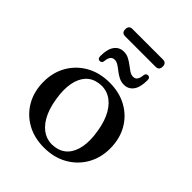

<svg xmlns="http://www.w3.org/2000/svg" viewBox="-218 -889 1021 1021"><g transform="rotate(45 292.5 -378.5)"><path d="M294 -480.5Q368 -480.5 424.2 -449Q480.5 -417.5 512 -362Q543.5 -306.5 543.5 -233.5Q543.5 -163.5 511.2 -108Q479 -52.5 422.2 -20.5Q365.5 11.5 290.5 11.5Q217 11.5 161 -20Q105 -51.5 73.2 -107.2Q41.5 -163 41.5 -235Q41.5 -306.5 73.8 -361.8Q106 -417 162.8 -448.8Q219.5 -480.5 294 -480.5ZM329.5 -32Q371 -38 397.2 -66Q423.5 -94 432.2 -141.8Q441 -189.5 430 -254Q419.5 -319 394.5 -362Q369.5 -405 333.8 -424.2Q298 -443.5 255.5 -437Q213.5 -431 187.5 -402.8Q161.5 -374.5 152.8 -327Q144 -279.5 155 -214.5Q165.5 -149.5 190.5 -106.5Q215.5 -63.5 251.2 -44.5Q287 -25.5 329.5 -32ZM355 -525.5Q334 -525.5 316.2 -534.5Q298.5 -543.5 283.5 -555.5Q268.5 -567.5 254.5 -576.5Q240.5 -585.5 226.5 -585.5Q210.5 -585.5 202.2 -573.8Q194 -562 192 -538.5Q189 -524 175 -524Q158.5 -524 158.5 -545.5Q158.5 -598 178 -624.2Q197.5 -650.5 231 -650.5Q252 -650.5 269.5 -641.2Q287 -632 302 -620.2Q317 -608.5 331 -599.2Q345 -590 359.5 -590Q375.5 -590 383.5 -602Q391.5 -614 393.5 -637.5Q396.5 -652 410.5 -652Q427 -652 427 -630.5Q427 -578 407.5 -551.8Q388 -525.5 355 -525.5ZM151.5 -740Q151.5 -754 158.2 -760.8Q165 -767.5 177.5 -767.5H407.5Q419.5 -767.5 426.2 -760.8Q433 -754 433 -740Q433 -726 426.2 -719.2Q419.5 -712.5 407.5 -712.5H177.5Q165 -712.5 158.2 -719.2Q151.5 -726 151.5 -740Z"/></g></svg>

Font: Fraunces 10pt
Style: Regular
Weight: 400
Version: Version 1.000;[b76b70a41]